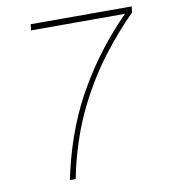

<svg xmlns="http://www.w3.org/2000/svg" viewBox="-78 -742 717 809"><g transform="rotate(-10 281.0 -337.5)"><path d="M107.4 -675.3H539.6L536.1 -649.4Q469.2 -583 401.9 -495.4Q334.5 -407.7 278.8 -295.7Q223.1 -183.6 189.9 -43L180.7 0H155.8L165.5 -43Q210 -231 298.8 -380.9Q387.7 -530.8 506.3 -649.4H104Z"/></g></svg>

Font: Robert Sans Thin
Style: Italic
Weight: 100
Italic angle: -8°
Designer: Christian Robertson (extended by Adam Twardoch)
Foundry: Google
Version: Version 12.135;April 2, 2019;FontCreator 11.5.0.2425 64-bit;